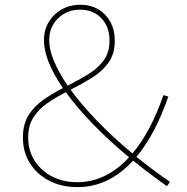

<svg xmlns="http://www.w3.org/2000/svg" viewBox="-20 -767 781 802"><path d="M689.9 -7.3 677.2 10.7Q640.1 -15.6 604.7 -42.5Q569.3 -69.3 536.1 -96.2Q485.8 -41.5 427.7 -13.4Q369.6 14.6 303.7 14.6Q237.3 14.6 185.8 -12Q134.3 -38.6 105 -85.2Q75.7 -131.8 75.7 -192.4Q75.7 -248.5 99.6 -286.4Q123.5 -324.2 161.9 -350.6Q200.2 -377 242.7 -398.9Q204.1 -455.6 183.8 -506.1Q163.6 -556.6 163.6 -598.6Q163.6 -641.1 183.3 -674.6Q203.1 -708 237.5 -727.5Q272 -747.1 315.4 -747.1Q358.4 -747.1 390.6 -728Q422.9 -709 441.2 -675.3Q459.5 -641.6 459.5 -597.2Q459.5 -541 432.4 -504.2Q405.3 -467.3 363 -441.4Q320.8 -415.5 274.9 -392.1Q320.8 -329.1 386.5 -261.2Q452.1 -193.4 533.2 -126Q571.3 -170.9 603.8 -232.2Q636.2 -293.5 662.6 -369.6L683.1 -363.8Q655.8 -284.7 622.3 -221.4Q588.9 -158.2 549.8 -111.8Q583 -85 617.9 -59.1Q652.8 -33.2 689.9 -7.3ZM262.7 -409.2Q307.1 -431.6 346.9 -455.8Q386.7 -480 412.1 -513.4Q437.5 -546.9 437.5 -597.2Q437.5 -654.8 403.6 -690.7Q369.6 -726.6 314.9 -726.6Q259.3 -726.6 222.4 -690.4Q185.5 -654.3 185.5 -599.1Q185.5 -560.1 205.6 -511.7Q225.6 -463.4 262.7 -409.2ZM254.9 -381.8Q213.9 -360.8 178 -336.2Q142.1 -311.5 119.9 -277.1Q97.7 -242.7 97.7 -192.4Q97.7 -138.7 124.3 -96.4Q150.9 -54.2 197.3 -30Q243.7 -5.9 302.7 -5.9Q362.8 -5.9 417.2 -32.2Q471.7 -58.6 519 -109.9Q435.1 -179.7 368.2 -248.8Q301.3 -317.9 254.9 -381.8Z"/></svg>

Font: Kumbh Sans Thin
Style: Regular
Weight: 250
Version: Version 1.004